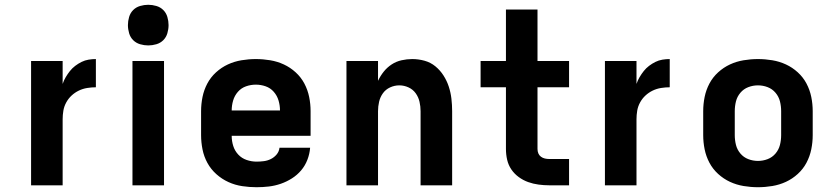

<svg xmlns="http://www.w3.org/2000/svg" viewBox="-20 -775 3490 803"><path d="M110 0V-520H242V-424Q247 -439 255 -452.5Q263 -466 272.5 -478Q282 -490 294.5 -499.5Q307 -509 321 -516Q335 -523 350.5 -525.5Q366 -528 381 -528V-410Q363 -410 344.5 -407Q326 -404 309.5 -396Q293 -388 279.5 -375.5Q266 -363 257 -346.5Q248 -330 245 -312Q242 -294 242 -276V0Z M534 0V-520H666V0ZM600 -585Q583 -585 566 -590Q549 -595 537 -607Q525 -619 520 -636Q515 -653 515 -670Q515 -687 520 -704Q525 -721 537 -733Q549 -745 566 -750Q583 -755 600 -755Q617 -755 634 -750Q651 -745 663 -733Q675 -721 680 -704Q685 -687 685 -670Q685 -653 680 -636Q675 -619 663 -607Q651 -595 634 -590Q617 -585 600 -585Z M1053 8Q1023 8 993 3.5Q963 -1 935.5 -13.5Q908 -26 885 -46.5Q862 -67 847.5 -93.5Q833 -120 827 -150Q821 -180 821 -210V-310Q821 -340 827 -369.5Q833 -399 847 -425.5Q861 -452 883.5 -472.5Q906 -493 933 -505.5Q960 -518 990 -523Q1020 -528 1050 -528Q1080 -528 1110 -523Q1140 -518 1167 -505.5Q1194 -493 1216.5 -472.5Q1239 -452 1253 -425.5Q1267 -399 1273 -369.5Q1279 -340 1279 -310V-207H949Q949 -185 955.5 -164.5Q962 -144 976.5 -128.5Q991 -113 1011.5 -106Q1032 -99 1053 -99Q1068 -99 1083.5 -101Q1099 -103 1113 -110Q1127 -117 1137 -129Q1147 -141 1149 -157H1277Q1275 -131 1265.5 -106.5Q1256 -82 1239.5 -62.5Q1223 -43 1201 -29Q1179 -15 1154.5 -6.5Q1130 2 1104.5 5Q1079 8 1053 8ZM949 -313H1151Q1151 -334 1145 -354.5Q1139 -375 1125 -391Q1111 -407 1091 -414Q1071 -421 1050 -421Q1029 -421 1009 -414Q989 -407 975 -391Q961 -375 955 -354.5Q949 -334 949 -313Z M1429 0V-520H1561V-437Q1571 -458 1585 -475.5Q1599 -493 1618 -505.5Q1637 -518 1659.5 -523Q1682 -528 1704 -528Q1730 -528 1755.5 -521Q1781 -514 1801 -497.5Q1821 -481 1835 -459Q1849 -437 1857 -412.5Q1865 -388 1868 -362Q1871 -336 1871 -310V0H1739V-310Q1739 -330 1734.5 -349.5Q1730 -369 1718.5 -385Q1707 -401 1688.5 -409.5Q1670 -418 1650 -418Q1630 -418 1611.5 -409.5Q1593 -401 1581.5 -385Q1570 -369 1565.5 -349.5Q1561 -330 1561 -310V0Z M2277 0Q2255 0 2232.5 -3Q2210 -6 2189 -13.5Q2168 -21 2149.5 -34.5Q2131 -48 2118.5 -66.5Q2106 -85 2101 -107Q2096 -129 2096 -152V-410H1990V-520H2096V-735H2228V-520H2360V-410H2228V-152Q2228 -142 2231.5 -133.5Q2235 -125 2242.5 -119.5Q2250 -114 2259 -112Q2268 -110 2277 -110H2360V0Z M2510 0V-520H2642V-424Q2647 -439 2655 -452.5Q2663 -466 2672.5 -478Q2682 -490 2694.5 -499.5Q2707 -509 2721 -516Q2735 -523 2750.5 -525.5Q2766 -528 2781 -528V-410Q2763 -410 2744.5 -407Q2726 -404 2709.5 -396Q2693 -388 2679.5 -375.5Q2666 -363 2657 -346.5Q2648 -330 2645 -312Q2642 -294 2642 -276V0Z M3150 8Q3120 8 3090 3Q3060 -2 3033 -14.5Q3006 -27 2983.5 -47.5Q2961 -68 2947 -94.5Q2933 -121 2927 -150.5Q2921 -180 2921 -210V-310Q2921 -340 2927 -369.5Q2933 -399 2947 -425.5Q2961 -452 2983.5 -472.5Q3006 -493 3033 -505.5Q3060 -518 3090 -523Q3120 -528 3150 -528Q3180 -528 3210 -523Q3240 -518 3267 -505.5Q3294 -493 3316.5 -472.5Q3339 -452 3353 -425.5Q3367 -399 3373 -369.5Q3379 -340 3379 -310V-210Q3379 -180 3373 -150.5Q3367 -121 3353 -94.5Q3339 -68 3316.5 -47.5Q3294 -27 3267 -14.5Q3240 -2 3210 3Q3180 8 3150 8ZM3150 -102Q3171 -102 3190.5 -109.5Q3210 -117 3223.5 -133Q3237 -149 3242 -169Q3247 -189 3247 -210V-310Q3247 -331 3242 -351Q3237 -371 3223.5 -387Q3210 -403 3190.5 -410.5Q3171 -418 3150 -418Q3129 -418 3109.5 -410.5Q3090 -403 3076.5 -387Q3063 -371 3058 -351Q3053 -331 3053 -310V-210Q3053 -189 3058 -169Q3063 -149 3076.5 -133Q3090 -117 3109.5 -109.5Q3129 -102 3150 -102Z"/></svg>

Font: Iosevka Aile Extrabold
Style: Regular
Weight: 800
Designer: Belleve Invis
Foundry: Belleve Invis
Version: Version 27.3.5; ttfautohint (v1.8.4)